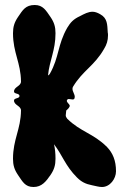

<svg xmlns="http://www.w3.org/2000/svg" viewBox="-20 -748 516 768"><path d="M444 -63C444 -106 431 -136 408 -160C353 -215 303 -220 249 -273C245 -278 243 -282 243 -287C243 -293 245 -300 245 -306C250 -310 255 -315 258 -321C264 -330 243 -338 248 -348C250 -351 252 -352 255 -352C260 -352 266 -350 271 -350C275 -350 279 -352 279 -361C279 -371 270 -382 270 -392C270 -395 270 -398 272 -401C311 -466 357 -484 396 -552C407 -570 412 -586 412 -607C412 -611 412 -614 411 -618C409 -650 410 -675 381 -691C369 -698 359 -701 350 -701C333 -701 318 -693 299 -683C275 -672 262 -659 249 -637C210 -569 217 -520 180 -454C178 -450 175 -448 172 -446C178 -507 202 -546 202 -615C202 -640 197 -658 182 -680C164 -706 152 -728 119 -728C82 -728 71 -708 52 -680C37 -658 32 -640 32 -615C32 -537 63 -498 64 -422C64 -403 36 -401 36 -382C36 -371 58 -376 58 -364C58 -353 36 -357 36 -346C36 -327 64 -325 64 -306C63 -230 32 -191 32 -113C32 -88 37 -70 52 -48C70 -22 80 0 114 0C147 0 164 -22 182 -48C197 -70 202 -88 202 -113C202 -135 200 -154 196 -171C230 -127 241 -85 288 -38C305 -21 322 -12 348 -7C363 -4 376 0 388 0C420 0 444 -33 444 -63Z"/></svg>

Font: Chromatic Etruscan
Style: Regular
Weight: 400
Version: Version 000.910